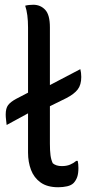

<svg xmlns="http://www.w3.org/2000/svg" viewBox="-20 -778 390 808"><path d="M318 -487Q322 -472 322 -454Q322 -421 307 -401.5Q292 -382 259 -365L190 -331V-174Q190 -144 192.5 -125Q195 -106 202 -91Q216 -79 240 -79Q260 -79 274.5 -85Q289 -91 301 -101H307Q310 -89 310 -71Q310 -48 305 -33.5Q300 -19 290 -8Q280 2 262.5 6Q245 10 225 10Q179 10 151 -10Q123 -30 110.5 -63Q98 -96 98 -136V-301L8 -252Q7 -262 5.5 -274Q4 -286 4 -296Q4 -322 14 -335.5Q24 -349 48 -362L98 -388V-662Q98 -719 86 -754Q93 -756 102 -757Q111 -758 120 -758Q150 -758 170 -737Q190 -716 190 -663V-420Z"/></svg>

Font: Recursive Sn Csl St
Style: Regular
Weight: 400
Version: Version 1.079;hotconv 1.0.112;makeotfexe 2.5.65598; ttfautoh